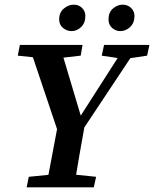

<svg xmlns="http://www.w3.org/2000/svg" viewBox="-20 -801 659 821"><path d="M56 -563 65 -609H333L325 -563L211 -550H180ZM94 0 103 -45 233 -58H264L391 -45L381 0ZM236 -213 103 -609H235L332 -284L314 -289L519 -609H575L312 -213ZM177 0 231 -286H346Q333 -215 320.5 -143Q308 -71 297 0ZM415 -563 425 -609H619L609 -563L522 -550H503ZM286 -668Q266 -668 249.5 -681.5Q233 -695 233 -718Q233 -748 253 -764.5Q273 -781 295 -781Q317 -781 331 -767Q345 -753 345 -733Q345 -703 327 -685.5Q309 -668 286 -668ZM494 -668Q475 -668 459.5 -681.5Q444 -695 444 -718Q444 -748 463 -764.5Q482 -781 504 -781Q526 -781 540.5 -767Q555 -753 555 -733Q555 -703 536.5 -685.5Q518 -668 494 -668Z"/></svg>

Font: Lisu Bosa Black
Style: Italic
Weight: 900
Italic angle: -19°
Designer: David Morse, Annie Olsen, Victor Gaultney, Frank Grießhammer (Latin)
Foundry: SIL International
Version: Version 2.000